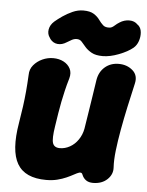

<svg xmlns="http://www.w3.org/2000/svg" viewBox="-54 -784 649 847"><g transform="rotate(5 271.0 -360.5)"><path d="M474 -62Q476 -31 452 -8.5Q428 14 389 14Q370 14 358 5.5Q346 -3 340 -18Q338 -24 334.5 -25.5Q331 -27 325 -26Q316 -23 302.5 -15.5Q289 -8 271 0Q253 8 231 13.5Q209 19 182 19Q88 19 54 -39.5Q20 -98 41 -221Q48 -263 52.5 -296Q57 -329 60 -362.5Q63 -396 65 -436Q65 -461 80.5 -479.5Q96 -498 119 -508.5Q142 -519 167 -519Q193 -519 213 -508.5Q233 -498 242.5 -479.5Q252 -461 245 -436Q236 -406 230 -380Q224 -354 219 -329.5Q214 -305 210 -279Q206 -253 201 -221Q192 -165 198.5 -145.5Q205 -126 230 -126Q253 -126 274.5 -138Q296 -150 311 -172Q326 -194 331 -221Q338 -263 343 -297Q348 -331 353.5 -364.5Q359 -398 365 -440Q371 -476 396 -497.5Q421 -519 457 -519Q494 -519 519 -497Q544 -475 535 -438Q523 -386 511.5 -333Q500 -280 491 -230Q482 -180 477 -137Q472 -94 474 -62ZM144 -607Q132 -623 135.5 -643.5Q139 -664 157 -680Q171 -692 190.5 -705.5Q210 -719 233.5 -729.5Q257 -740 281 -740Q311 -740 327.5 -729.5Q344 -719 353.5 -705.5Q363 -692 373.5 -682.5Q384 -673 404 -675Q413 -676 423.5 -685.5Q434 -695 444 -701Q464 -714 487 -714Q510 -714 524 -699L529 -695Q540 -684 541.5 -665Q543 -646 536.5 -627Q530 -608 516 -596Q493 -577 454 -562Q415 -547 383 -547Q352 -547 334 -557Q316 -567 305 -579.5Q294 -592 285.5 -602Q277 -612 263 -612Q252 -612 241.5 -606.5Q231 -601 220 -594Q200 -581 180 -583Q160 -585 147 -602Z"/></g></svg>

Font: Winky Sans
Style: Bold Italic
Weight: 700
Italic angle: -8.97852°
Designer: Simon Atzbach
Foundry: typofactur
Version: Version 1.205